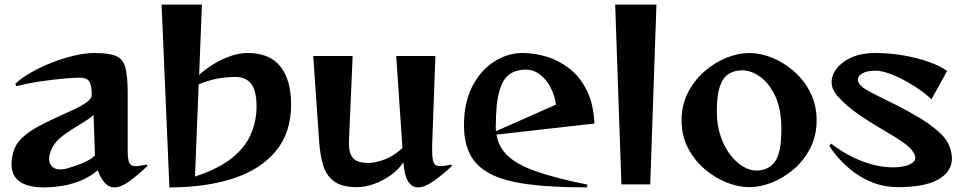

<svg xmlns="http://www.w3.org/2000/svg" viewBox="-20 -800 4178 833"><path d="M620 -80Q574 -37 539 -12Q504 13 476 13Q454 13 436.5 -4.5Q419 -22 404 -61Q373 -34 328 -15.5Q283 3 231 9Q215 11 200 12Q185 13 171 13Q30 13 30 -88Q30 -100 32 -113Q34 -126 38 -141Q47 -174 74.5 -200.5Q102 -227 141 -248.5Q180 -270 221 -288.5Q262 -307 297.5 -323.5Q333 -340 355.5 -356Q378 -372 378 -388Q378 -432 367 -447.5Q356 -463 325 -463Q303 -463 257 -459Q211 -455 156 -447Q101 -439 51 -426L46 -436Q73 -462 115.5 -486Q158 -510 206.5 -529Q255 -548 303 -559Q351 -570 390 -570Q452 -570 482.5 -557.5Q513 -545 523.5 -508.5Q534 -472 534 -399V-146Q534 -110 540.5 -94.5Q547 -79 571 -79Q579 -79 590.5 -81Q602 -83 616 -86ZM386 -301Q364 -282 327.5 -260.5Q291 -239 257 -214.5Q223 -190 207 -160Q193 -132 193 -111Q193 -91 205.5 -78Q218 -65 241 -65Q246 -65 251.5 -65.5Q257 -66 262 -67Q282 -72 308.5 -81Q335 -90 358.5 -102Q382 -114 392 -126Z M681 -780H856L844 -475Q871 -500 906 -521.5Q941 -543 979.5 -556.5Q1018 -570 1055 -570Q1150 -570 1196.5 -511.5Q1243 -453 1243 -346Q1243 -225 1177 -145Q1111 -65 992.5 -26Q874 13 715 13ZM826 -34Q929 -68 987 -115Q1045 -162 1069 -219Q1093 -276 1093 -338Q1093 -406 1070 -436Q1047 -466 1003 -466Q961 -466 923.5 -459Q886 -452 842 -434Z M1941 -80Q1898 -40 1860 -13.5Q1822 13 1793 13Q1768 13 1751.5 -11.5Q1735 -36 1730 -96Q1710 -65 1676 -40.5Q1642 -16 1603 -2Q1564 12 1529 12Q1468 12 1434 -10Q1400 -32 1385 -74.5Q1370 -117 1365 -181L1339 -557H1510L1494 -189V-177Q1494 -133 1512.5 -113Q1531 -93 1579 -93Q1607 -93 1648 -108Q1689 -123 1726 -158L1699 -557H1869L1855 -173V-146Q1855 -110 1861.5 -94.5Q1868 -79 1892 -79Q1900 -79 1911.5 -81Q1923 -83 1937 -86Z M2525 13Q2371 13 2268 -1Q2165 -15 2105 -47Q2045 -79 2019 -131Q1993 -183 1993 -258Q1993 -355 2029 -425Q2065 -495 2123.5 -532.5Q2182 -570 2247 -570Q2299 -570 2352 -554Q2405 -538 2451 -502Q2497 -466 2526 -407.5Q2555 -349 2559 -264L2134 -216Q2143 -161 2184.5 -122.5Q2226 -84 2310 -55Q2394 -26 2529 1ZM2392 -346Q2387 -385 2369 -420Q2351 -455 2323 -476.5Q2295 -498 2261 -498Q2221 -498 2192 -479Q2163 -460 2147 -406.5Q2131 -353 2131 -250Q2131 -245 2131 -240.5Q2131 -236 2132 -231Z M2676 0 2649 -780H2828L2801 0Z M3523 -278Q3523 -212 3496 -158.5Q3469 -105 3425 -67Q3381 -29 3330 -8.5Q3279 12 3231 12Q3183 12 3132 -8.5Q3081 -29 3036.5 -67Q2992 -105 2964.5 -158.5Q2937 -212 2937 -278Q2937 -344 2964.5 -398Q2992 -452 3036.5 -490.5Q3081 -529 3132 -549.5Q3183 -570 3231 -570Q3279 -570 3330 -549.5Q3381 -529 3425 -490.5Q3469 -452 3496 -398Q3523 -344 3523 -278ZM3261 -60Q3314 -60 3342 -98.5Q3370 -137 3370 -238Q3370 -328 3342.5 -385Q3315 -442 3276 -468.5Q3237 -495 3201 -495Q3166 -495 3141 -479Q3116 -463 3103 -424.5Q3090 -386 3090 -318Q3090 -257 3106.5 -209Q3123 -161 3149 -127.5Q3175 -94 3204.5 -77Q3234 -60 3261 -60Z M4021 -369Q3995 -395 3955 -421Q3915 -447 3873.5 -466.5Q3832 -486 3801 -491Q3794 -493 3787 -493Q3780 -493 3773 -493Q3742 -493 3722 -482Q3702 -471 3702 -454Q3702 -438 3722 -422Q3742 -407 3782.5 -387Q3823 -367 3872 -342.5Q3921 -318 3969 -289Q4017 -260 4053 -228Q4089 -196 4101 -160Q4110 -135 4110 -113Q4110 -55 4051 -21.5Q3992 12 3876 12Q3785 12 3707 -38Q3629 -88 3578 -167L3586 -177Q3648 -129 3718 -101.5Q3788 -74 3855 -74Q3900 -74 3925.5 -86Q3951 -98 3951 -116Q3951 -120 3949 -126Q3939 -154 3901 -180.5Q3863 -207 3811.5 -236.5Q3760 -266 3706.5 -302.5Q3653 -339 3611 -386Q3588 -414 3588 -443Q3588 -475 3611 -504Q3634 -533 3676 -551.5Q3718 -570 3774 -570Q3842 -570 3903 -559Q3964 -548 4012.5 -530.5Q4061 -513 4089 -492Z"/></svg>

Font: Reggae One
Style: Regular
Weight: 400
Designer: Fontworks Inc.
Foundry: Fontworks Inc.
Version: Version 1.100